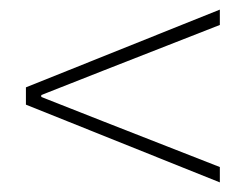

<svg xmlns="http://www.w3.org/2000/svg" viewBox="-20 -532 512 400"><path d="M438 -152 34 -314V-350L438 -512V-480L198 -386L66 -334V-330L198 -278L438 -184Z"/></svg>

Font: Source Sans 3 VF
Style: Regular
Weight: 200
Designer: Paul D. Hunt
Foundry: Adobe
Version: Version 3.046;hotconv 1.0.118;makeotfexe 2.5.65603